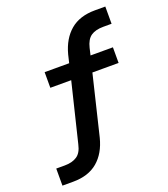

<svg xmlns="http://www.w3.org/2000/svg" viewBox="-160 -828 991 1131"><g transform="rotate(-20 335.5 -262.5)"><path d="M35 190V83H89Q135 83 165 63.5Q195 44 206 -7L301 -397L325 -376H165V-474H341L314 -454L331 -525Q355 -616 413.5 -665.5Q472 -715 568 -715H633V-607H581Q532 -607 503.5 -587.5Q475 -568 463 -518L448 -454L430 -474H593V-376H411L434 -398L338 0Q315 91 256.5 140.5Q198 190 102 190Z"/></g></svg>

Font: Nunito Sans 10pt SemiExpanded
Style: Bold
Weight: 700
Width: 6
Designer: Vernon Adams
Foundry: Vernon Adams
Version: Version 3.101;gftools[0.9.27]